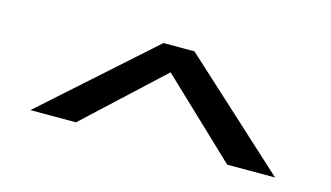

<svg xmlns="http://www.w3.org/2000/svg" viewBox="-47 -842 916 532"><g transform="rotate(15 411.5 -576.0)"><path d="M457 -716.3 763.2 -436.5H626L408.7 -642.6H407.7L190.9 -441.4H60.1L368.2 -716.3Z"/></g></svg>

Font: DimaBanoo
Style: Bold
Weight: 800
Designer: R.Balvardi
Foundry: R.Balvardi
Version: Version 1.0.0-alpha3